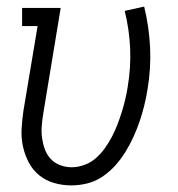

<svg xmlns="http://www.w3.org/2000/svg" viewBox="-20 -554 540 582"><path d="M196 8Q169 8 143.5 0.5Q118 -7 98.5 -23Q79 -39 67 -62Q55 -85 49.5 -110.5Q44 -136 45.5 -163.5Q47 -191 51 -218L94 -475H47V-530H164L111 -209Q108 -190 106.5 -171.5Q105 -153 107.5 -135.5Q110 -118 116 -101.5Q122 -85 133.5 -72.5Q145 -60 162 -53.5Q179 -47 197 -47Q216 -47 235.5 -54Q255 -61 270.5 -74.5Q286 -88 298 -105Q310 -122 319.5 -140Q329 -158 336 -176.5Q343 -195 349 -214Q355 -233 359.5 -252Q364 -271 367 -290Q377 -349 374.5 -407Q372 -465 358 -521L417 -534Q432 -473 435 -409.5Q438 -346 427 -282Q423 -257 417 -233Q411 -209 403 -185.5Q395 -162 384.5 -139Q374 -116 360.5 -94Q347 -72 329.5 -52.5Q312 -33 290.5 -18.5Q269 -4 244.5 2Q220 8 196 8Z"/></svg>

Font: Iosevka Slab Light Oblique
Style: Regular
Weight: 300
Italic angle: -9°
Monospace: yes
Designer: Belleve Invis
Foundry: Belleve Invis
Version: Version 11.1.1; ttfautohint (v1.8.3)